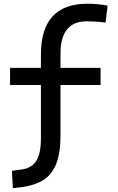

<svg xmlns="http://www.w3.org/2000/svg" viewBox="-20 -762 626 1015"><path d="M47.9 232.9 43 141.1 95.7 133.8Q147.9 126.5 172.1 87.9Q196.3 49.3 196.3 -30.3V-312.5H33.2V-403.3H196.3V-473.6Q196.3 -742.2 441.4 -742.2Q497.1 -742.2 548.8 -732.4L538.1 -642.6Q507.3 -646.5 483.9 -647.9Q460.4 -649.4 438.5 -649.4Q299.8 -649.4 299.8 -478.5V-403.3H511.7V-312.5H299.8V-45.9Q299.8 46.4 277.3 103.8Q254.9 161.1 207.8 190.4Q160.6 219.7 85.9 228.5Z"/></svg>

Font: Cascadia Code NF
Style: Regular
Weight: 400
Monospace: yes
Designer: Aaron Bell
Foundry: Saja Typeworks
Version: Version 2404.023; ttfautohint (v1.8.4)